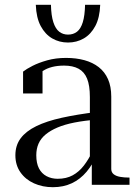

<svg xmlns="http://www.w3.org/2000/svg" viewBox="-20 -769 574 799"><path d="M383 -303 381 -271Q330 -267 289.5 -259Q249 -251 219.5 -238.5Q190 -226 170 -209.5Q150 -193 140.5 -171.5Q131 -150 131 -123Q131 -90 142 -68.5Q153 -47 173.5 -36Q194 -25 220 -25Q256 -25 282.5 -39.5Q309 -54 329 -80Q349 -106 364 -138L384 -129Q367 -86 340.5 -54.5Q314 -23 279 -6.5Q244 10 200 10Q157 10 121.5 -6Q86 -22 65 -52Q44 -82 44 -123Q44 -164 66 -193.5Q88 -223 131 -244Q174 -265 237.5 -279Q301 -293 383 -303ZM362 0V-99L354 -95V-365Q354 -413 342.5 -441.5Q331 -470 307 -483Q283 -496 247 -496Q192 -496 158 -473.5Q124 -451 102 -418Q104 -437 108.5 -450.5Q113 -464 120.5 -473Q128 -482 137.5 -485.5Q147 -489 157 -488V-380H76V-471Q90 -482 115.5 -495Q141 -508 176.5 -518Q212 -528 255 -528Q297 -528 331.5 -518.5Q366 -509 391 -489.5Q416 -470 429.5 -439.5Q443 -409 443 -367V-66Q443 -52 453 -44Q463 -36 480 -33Q497 -30 518 -30H519V0ZM263 -592Q227 -592 197.5 -609Q168 -626 149.5 -660.5Q131 -695 129 -749H192Q193 -704 202 -676.5Q211 -649 226.5 -637Q242 -625 263 -625Q285 -625 300.5 -637Q316 -649 324.5 -676.5Q333 -704 334 -749H397Q395 -695 376.5 -660.5Q358 -626 328.5 -609Q299 -592 263 -592Z"/></svg>

Font: Roboto Serif 144pt
Style: Regular
Weight: 400
Version: Version 1.008